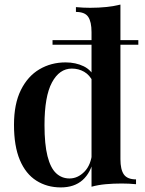

<svg xmlns="http://www.w3.org/2000/svg" viewBox="-20 -803 632 837"><path d="M505 -783V-109Q505 -64 520 -42.5Q535 -21 573 -21V0Q542 -3 511 -3Q474 -3 441 0Q408 3 379 11V-663Q379 -708 364.5 -729.5Q350 -751 311 -751V-772Q343 -769 373 -769Q411 -769 444 -772.5Q477 -776 505 -783ZM266 -531Q310 -531 345 -514Q380 -497 397 -457L385 -447Q371 -476 347 -490Q323 -504 293 -504Q239 -504 206.5 -443.5Q174 -383 174 -258Q174 -174 187 -122.5Q200 -71 224.5 -48Q249 -25 283 -25Q319 -25 348 -54.5Q377 -84 382 -139L389 -111Q376 -50 340 -18Q304 14 245 14Q185 14 138.5 -15.5Q92 -45 66.5 -105.5Q41 -166 41 -259Q41 -350 71 -410.5Q101 -471 152 -501Q203 -531 266 -531ZM583 -628V-608H209V-628Z"/></svg>

Font: Playfair Display SemiBold
Style: Regular
Weight: 600
Designer: Claus Eggers Sørensen
Foundry: Claus Eggers Sørensen
Version: Version 1.203